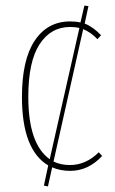

<svg xmlns="http://www.w3.org/2000/svg" viewBox="-20 -606 415 692"><path d="M335.9 -57.1 348.1 -43.9Q298.3 9.8 232.9 9.8Q196.8 9.8 168 -2.9L152.8 65.9L138.2 63L153.8 -9.8Q59.1 -65.9 59.1 -256.8Q59.1 -390.6 105.2 -459.7Q151.4 -528.8 232.9 -528.8Q254.9 -528.8 270 -524.9L284.2 -585.9L298.8 -584L285.2 -521Q314.9 -509.8 344.2 -479L331.1 -464.8Q308.1 -489.3 279.8 -501L172.9 -23.9Q198.7 -11.2 231.9 -11.2Q290 -11.2 335.9 -57.1ZM82 -256.8Q82 -86.9 159.2 -32.2L266.1 -504.9Q252.9 -508.8 232.9 -508.8Q163.1 -508.8 122.6 -446.5Q82 -384.3 82 -256.8Z"/></svg>

Font: Fira Sans Compressed Thin
Style: Regular
Weight: 100
Width: 1
Designer: Carrois Corporate & Edenspiekermann AG
Foundry: Carrois Corporate GbR & Edenspiekermann AG
Version: Version 4.203;PS 004.203;hotconv 1.0.88;makeotf.lib2.5.64775